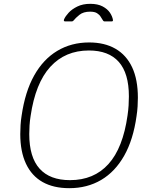

<svg xmlns="http://www.w3.org/2000/svg" viewBox="-20 -974 798 1004"><path d="M342 10Q260 10 203 -22Q146 -54 116 -117.5Q86 -181 86 -273Q86 -296 87.5 -320Q89 -344 93 -369Q111 -494 158.5 -579Q206 -664 279.5 -708Q353 -752 446 -752Q527 -752 584 -719Q641 -686 671 -622Q701 -558 701 -463Q701 -441 699.5 -417Q698 -393 694 -367Q677 -244 629.5 -160Q582 -76 509 -33Q436 10 342 10ZM346 -32Q471 -32 547 -116Q623 -200 647 -371Q651 -398 652.5 -423Q654 -448 654 -470Q654 -591 601 -650.5Q548 -710 445 -710Q321 -710 243 -624.5Q165 -539 140 -367Q136 -342 134.5 -318Q133 -294 133 -273Q133 -152 187 -92Q241 -32 346 -32ZM322 -862Q316 -862 314.5 -864.5Q313 -867 315 -873Q322 -889 339 -907.5Q356 -926 384.5 -940Q413 -954 452 -954Q491 -954 516.5 -940.5Q542 -927 555 -907.5Q568 -888 571 -868Q571 -866 569.5 -864Q568 -862 563 -862H527Q523 -862 520.5 -864.5Q518 -867 516 -871Q512 -877 506 -887Q500 -897 487.5 -905Q475 -913 451 -913Q416 -913 395.5 -896.5Q375 -880 364 -866Q361 -863 359 -862.5Q357 -862 354 -862Z"/></svg>

Font: Libre Franklin Thin
Style: Italic
Weight: 100
Italic angle: -8°
Designer: Pablo Impallari, Rodrigo Fuenzalida, Nhung Nguyen
Foundry: Impallari Type
Version: Version 3.000